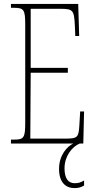

<svg xmlns="http://www.w3.org/2000/svg" viewBox="-20 -734 489 982"><path d="M36 0H355C324 14 282 59 282 130C282 200 317 228 361 228C382 228 394 224 410 215V189C392 200 380 203 362 203C330 203 310 180 310 127C310 64 349 16 388 0H406L410 -164H390L386 -94C382 -33 379 -25 314 -25H135L137 -362H327V-387H137V-689H287C355 -689 359 -682 363 -600L365 -550H385L380 -714H36V-694H53C103 -694 109 -683 109 -606V-108C109 -31 103 -20 53 -20H36Z"/></svg>

Font: Noto Serif Bengali ExtraCondensed Thin
Style: Regular
Weight: 100
Width: 2
Designer: Juan Bruce, Universal Thirst, Indian Type Foundry and the Monotype Design Team.
Foundry: Monotype Imaging Inc.
Version: Version 2.003